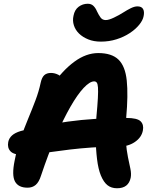

<svg xmlns="http://www.w3.org/2000/svg" viewBox="-20 -993 807 1024"><path d="M518 -771Q480 -771 450.5 -783Q421 -795 401.5 -814Q382 -833 374 -858Q366 -883 372 -909Q378 -941 399.5 -957Q421 -973 448 -973Q467 -973 478.5 -961.5Q490 -950 497 -933Q506 -914 516 -900Q526 -886 544 -886Q560 -886 587.5 -899Q615 -912 640 -928Q657 -939 677 -949Q697 -959 713 -959Q735 -959 743 -945Q751 -931 746 -907Q742 -885 722.5 -861Q703 -837 672 -816.5Q641 -796 601.5 -783.5Q562 -771 518 -771ZM604 11Q574 11 553.5 -5Q533 -21 518 -57Q504 -91 497.5 -144.5Q491 -198 490.5 -257Q490 -316 494 -368Q500 -432 502 -470Q504 -508 502.5 -527Q501 -546 496 -552.5Q491 -559 482 -559Q459 -559 426 -524Q393 -489 355 -422.5Q317 -356 277 -263.5Q237 -171 199 -57Q188 -22 170.5 -7Q153 8 127 8Q78 8 60 -25Q42 -58 58 -136Q70 -199 89.5 -254Q109 -309 130 -359.5Q151 -410 169 -457.5Q187 -505 197 -552Q203 -580 216 -592Q229 -604 252 -604Q272 -604 291.5 -594Q311 -584 323 -558L260 -539Q313 -617 376 -663.5Q439 -710 504 -710Q576 -710 612 -675Q648 -640 656 -563.5Q664 -487 653 -365Q647 -293 651 -241.5Q655 -190 662.5 -154.5Q670 -119 675.5 -92.5Q681 -66 677 -45Q671 -17 653 -3Q635 11 604 11ZM103 -167Q54 -167 36 -186Q18 -205 24 -236Q28 -256 44 -270.5Q60 -285 90 -294Q202 -325 342.5 -344.5Q483 -364 653 -364Q712 -364 730 -346Q748 -328 742 -297Q735 -260 699 -235.5Q663 -211 611 -211Q536 -211 471.5 -206.5Q407 -202 353 -195.5Q299 -189 254 -182.5Q209 -176 171.5 -171.5Q134 -167 103 -167Z"/></svg>

Font: Shantell Sans
Style: Bold Italic
Weight: 700
Italic angle: -11°
Designer: Stephen Nixon, Anya Danilova, Shantell Martin
Foundry: Arrow Type
Version: Version 1.011;[c5ecc13dd]